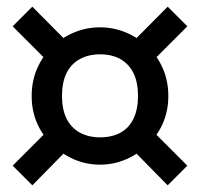

<svg xmlns="http://www.w3.org/2000/svg" viewBox="-20 -661 600 576"><path d="M394 -373Q394 -414 380.5 -441.5Q367 -469 341.5 -483.5Q316 -498 280 -498Q245 -498 219 -483.5Q193 -469 179.5 -441.5Q166 -414 166 -373Q166 -333 179.5 -305.5Q193 -278 219 -263.5Q245 -249 280 -249Q316 -249 341.5 -263Q367 -277 380.5 -305Q394 -333 394 -373ZM75 -373Q75 -417 91 -454.5Q107 -492 136 -520Q165 -548 202 -563.5Q239 -579 280 -579Q321 -579 358 -563.5Q395 -548 424 -520Q453 -492 469 -454.5Q485 -417 485 -373Q485 -329 469 -292Q453 -255 424 -227Q395 -199 358 -183Q321 -167 280 -167Q239 -167 202 -183Q165 -199 136 -227Q107 -255 91 -292Q75 -329 75 -373ZM18 -582 77 -641 190 -527 125 -475ZM542 -582 435 -475 370 -527 483 -641ZM18 -164 125 -271 190 -220 77 -105ZM542 -164 483 -105 370 -220 435 -271Z"/></svg>

Font: Roboto Serif SemiCondensed Medium
Style: Regular
Weight: 500
Width: 4
Designer: Greg Gazdowicz
Foundry: Commercial Type
Version: Version 1.007